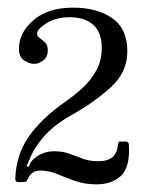

<svg xmlns="http://www.w3.org/2000/svg" viewBox="-20 -933 378 502"><path d="M317 -554.5C316.7 -560.2 314 -563 309 -563H297C293 -563 290.8 -562.6 290.2 -561.8C289.8 -560.9 289.2 -558.7 288.5 -555C287.5 -541.3 283 -530.7 275 -523C267 -515.3 254.2 -511.5 236.5 -511.5C221.5 -511.5 208.2 -513.7 196.5 -518C184.8 -522.3 173.2 -526.7 161.8 -531C150.2 -535.3 137 -537.5 122 -537.5C110 -537.5 99.2 -535.4 89.8 -531.2C80.2 -527.1 72 -521.5 65 -514.5C61 -510.2 58.5 -506.2 57.5 -502.5C56.5 -498.8 54.7 -497 52 -497C49.7 -497 49.5 -499.1 51.5 -503.2C53.5 -507.4 55.7 -512.3 58 -518C66 -538.3 78.7 -558.2 96 -577.5C113.3 -596.8 136.3 -614.7 165 -631C207.7 -655 243 -680 271 -706C299 -732 313 -763 313 -799C313 -838 299.9 -866.8 273.8 -885.2C247.6 -903.8 213.3 -913 171 -913C127 -913 92.4 -902 67.2 -880C42.1 -858 29.5 -833.2 29.5 -805.5C29.5 -791.2 34 -781 43 -775C52 -769 60.8 -766 69.5 -766C77.5 -766 85.4 -769.1 93.2 -775.2C101.1 -781.4 105 -790 105 -801C105 -810.3 102.7 -817.2 98 -821.8C93.3 -826.2 88.7 -830.1 84 -833.2C79.3 -836.4 77 -840.3 77 -845C77 -853 85.2 -862.2 101.8 -872.5C118.2 -882.8 138.3 -888 162 -888C188.7 -888 209.3 -881.3 224 -868C238.7 -854.7 246 -834.7 246 -808C246 -785.3 241.1 -765.2 231.2 -747.8C221.4 -730.2 209.2 -714.9 194.5 -701.8C179.8 -688.6 165 -676.8 150 -666.5C108.3 -637.2 76.6 -606.8 54.8 -575.2C32.9 -543.8 21.3 -507.2 20 -465.5C20 -459.8 22.3 -457 27 -457H41.5C45.5 -457 48.2 -457.9 49.5 -459.8C50.8 -461.6 52 -463.7 53 -466C56 -472.7 60.1 -477.8 65.2 -481.5C70.4 -485.2 77.3 -487 86 -487C100.7 -487 115.2 -484 129.5 -478C143.8 -472 159.3 -466 176 -460C192.7 -454 211.7 -451 233 -451C259 -451 280.1 -458.4 296.2 -473.2C312.4 -488.1 319.3 -515.2 317 -554.5Z"/></svg>

Font: Besley*
Style: Regular
Weight: 400
Designer: Owen Earl
Foundry: indestructible type*
Version: Version 3.000; ttfautohint (v1.8.3)